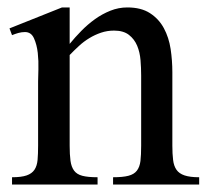

<svg xmlns="http://www.w3.org/2000/svg" viewBox="-20 -494 555 514"><path d="M282.7 0V-19.5Q308.6 -19.5 323.7 -23.4Q338.9 -27.3 346.4 -37.1Q354 -46.9 356 -63Q357.9 -79.1 357.9 -104V-292Q357.9 -311.5 356.2 -332.8Q354.5 -354 347.2 -371.6Q339.8 -389.2 325.2 -400.6Q310.5 -412.1 285.2 -412.1Q267.1 -412.1 250.5 -406.5Q233.9 -400.9 219 -391.8Q204.1 -382.8 191.2 -370.8Q178.2 -358.9 166.5 -346.7V-104Q166.5 -80.1 168.7 -63.7Q170.9 -47.4 178.2 -37.4Q185.5 -27.3 200.4 -23.4Q215.3 -19.5 241.2 -19.5V0H12.2V-19.5Q37.1 -19.5 51.3 -24.4Q65.4 -29.3 72.3 -39.6Q79.1 -49.8 80.6 -65.9Q82 -82 82 -104V-275.9Q82 -286.6 82.8 -308.6Q83.5 -330.6 81.1 -352.5Q78.6 -374.5 71 -391.4Q63.5 -408.2 46.9 -408.2Q38.1 -408.2 29.3 -405.8Q20.5 -403.3 12.2 -399.9L5.4 -418L146 -474.1H166.5V-376.5Q180.7 -394 197.8 -411.4Q214.8 -428.7 234.1 -442.6Q253.4 -456.5 275.4 -465.3Q297.4 -474.1 320.8 -474.1Q357.9 -474.1 381.6 -458.7Q405.3 -443.4 418.7 -418.5Q432.1 -393.6 436.8 -362.8Q441.4 -332 441.4 -300.8V-104Q441.4 -82 443.4 -65.9Q445.3 -49.8 452.4 -39.6Q459.5 -29.3 474.1 -24.4Q488.8 -19.5 513.2 -19.5V0Z"/></svg>

Font: Simplified Naskh
Style: Regular
Weight: 400
Designer: SIL International
Foundry: Arabeyes
Version: 1.02_alpha